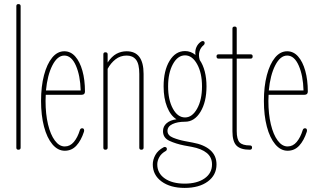

<svg xmlns="http://www.w3.org/2000/svg" viewBox="-20 -733 1557 940"><path d="M70 0Q60 0 60 -10V-703Q60 -713 70 -713Q81 -713 81 -703V-10Q81 0 70 0Z M297 5Q263 5 236.5 -26.5Q210 -58 195.5 -113Q181 -168 181 -239Q181 -310 195.5 -365Q210 -420 235.5 -451Q261 -482 295 -482Q326 -482 348.5 -456.5Q371 -431 383.5 -386.5Q396 -342 396 -285Q396 -269 380 -269H204Q203 -254 203 -239Q203 -175 215 -124.5Q227 -74 248.5 -45Q270 -16 297 -16Q323 -16 341.5 -38Q360 -60 371 -96Q374 -105 382 -105Q389 -105 391 -99.5Q393 -94 391 -88Q377 -45 354 -20Q331 5 297 5ZM295 -461Q261 -461 236.5 -413Q212 -365 205 -290H375Q373 -363 351.5 -412Q330 -461 295 -461Z M496 0Q486 0 486 -10V-467Q486 -477 496 -477Q507 -477 507 -467V-427Q527 -457 550 -469.5Q573 -482 600 -482Q683 -482 683 -371V-10Q683 0 672 0Q662 0 662 -10V-371Q662 -420 646 -440.5Q630 -461 600 -461Q569 -461 545.5 -442.5Q522 -424 507 -396V-10Q507 0 496 0Z M886 -137H885Q849 -137 824.5 -125.5Q800 -114 800 -92Q800 -70 827 -59Q854 -48 886 -42L923 -35Q979 -25 1009.5 2Q1040 29 1040 72Q1040 124 997.5 155.5Q955 187 884 187Q814 187 771 155.5Q728 124 728 72Q728 49 740.5 26Q753 3 781 -12Q786 -15 791.5 -12.5Q797 -10 797 -3Q797 3 792 6Q770 18 760 36Q750 54 750 72Q750 115 786.5 140.5Q823 166 884 166Q945 166 981.5 140.5Q1018 115 1018 72Q1018 37 992.5 16Q967 -5 919 -14L881 -21Q841 -29 809.5 -43.5Q778 -58 778 -91Q778 -114 795.5 -129.5Q813 -145 844 -149Q815 -167 798 -209.5Q781 -252 781 -310Q781 -387 810 -435Q839 -483 886 -483Q914 -483 937 -464Q934 -485 941.5 -502Q949 -519 964 -529Q969 -532 972 -532Q982 -532 982 -522Q982 -516 977 -512Q962 -500 956.5 -481Q951 -462 958 -439Q974 -416 982.5 -383Q991 -350 991 -310Q991 -234 961.5 -185.5Q932 -137 886 -137ZM886 -158Q921 -158 945 -201Q969 -244 969 -310Q969 -376 945 -419Q921 -462 886 -462Q850 -462 826.5 -419Q803 -376 803 -310Q803 -244 826.5 -201Q850 -158 886 -158Z M1203 0Q1158 0 1138 -20Q1118 -40 1118 -90V-446H1050Q1040 -446 1040 -457Q1040 -467 1050 -467H1118V-593Q1118 -603 1129 -603Q1139 -603 1139 -593V-467H1207Q1217 -467 1217 -457Q1217 -446 1207 -446H1139V-91Q1139 -51 1153 -36Q1167 -21 1203 -21Q1214 -21 1214 -11Q1214 0 1203 0Z M1388 5Q1354 5 1327.5 -26.5Q1301 -58 1286.5 -113Q1272 -168 1272 -239Q1272 -310 1286.5 -365Q1301 -420 1326.5 -451Q1352 -482 1386 -482Q1417 -482 1439.5 -456.5Q1462 -431 1474.5 -386.5Q1487 -342 1487 -285Q1487 -269 1471 -269H1295Q1294 -254 1294 -239Q1294 -175 1306 -124.5Q1318 -74 1339.5 -45Q1361 -16 1388 -16Q1414 -16 1432.5 -38Q1451 -60 1462 -96Q1465 -105 1473 -105Q1480 -105 1482 -99.5Q1484 -94 1482 -88Q1468 -45 1445 -20Q1422 5 1388 5ZM1386 -461Q1352 -461 1327.5 -413Q1303 -365 1296 -290H1466Q1464 -363 1442.5 -412Q1421 -461 1386 -461Z"/></svg>

Font: Zen Loop
Style: Regular
Weight: 400
Designer: Yoshimichi Ohira
Foundry: A-1 Corp ZenFonts
Version: Version 1.000; ttfautohint (v1.8.3)